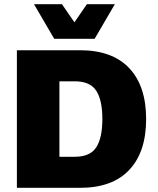

<svg xmlns="http://www.w3.org/2000/svg" viewBox="-20 -901 757 921"><path d="M364 -660Q519 -660 600 -574Q681 -488 681 -330Q681 -172 600 -86Q519 0 364 0H61V-660ZM339 -149Q412 -149 441.5 -194Q471 -239 471 -330Q471 -421 441.5 -466Q412 -511 339 -511H265V-149ZM531 -881 434 -715H240L143 -881H277L337 -794L397 -881Z"/></svg>

Font: Work Sans ExtraBold
Style: Regular
Weight: 800
Designer: Wei Huang
Foundry: Wei Huang
Version: Version 2.012; ttfautohint (v1.8.3)